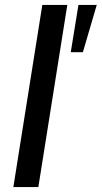

<svg xmlns="http://www.w3.org/2000/svg" viewBox="-20 -756 411 776"><path d="M34 0 151 -736H252L135 0ZM266 -545 297 -736H371L315 -545Z"/></svg>

Font: Mulish ExtraLight SemiBold
Style: Italic
Weight: 600
Italic angle: -9°
Version: Version 3.603